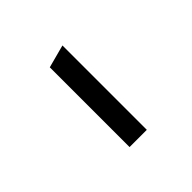

<svg xmlns="http://www.w3.org/2000/svg" viewBox="11 -200 354 354"><g transform="rotate(45 188.0 -22.5)"><path d="M78 -45H298V0H90Z"/></g></svg>

Font: FiraGO ExtraLight
Style: Regular
Weight: 200
Designer: bBox Type
Foundry: bBox Type GmbH
Version: Version 1.001